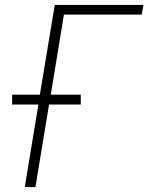

<svg xmlns="http://www.w3.org/2000/svg" viewBox="-20 -755 616 775"><path d="M80 0H123L178 -333H306V-373H185L238 -696H552L559 -735H201L141 -373H29V-333H135Z"/></svg>

Font: Iosevka Sparkle XLtObl
Style: Regular
Weight: 200
Italic angle: -9°
Designer: Belleve Invis
Foundry: Belleve Invis
Version: Version 4.5.0; ttfautohint (v1.8.3)